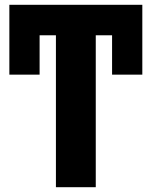

<svg xmlns="http://www.w3.org/2000/svg" viewBox="-20 -780 632 800"><path d="M379 0H213V-633H145V-469H19V-760H573V-469H447V-633H379Z"/></svg>

Font: Noto Sans UI Extra
Style: Regular
Weight: 800
Designer: Monotype Design Team
Foundry: Monotype Imaging Inc.
Version: Version 1.901